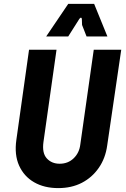

<svg xmlns="http://www.w3.org/2000/svg" viewBox="-20 -955 645 985"><path d="M279 10Q207 10 155 -20Q103 -50 78 -105.5Q53 -161 64 -238L129 -700H270L203 -227Q195 -170 220 -142.5Q245 -115 286 -115Q329 -115 358 -143Q387 -171 392 -214L461 -700H602L530 -209Q521 -143 486.5 -93.5Q452 -44 399.5 -17Q347 10 279 10ZM217 -768 330 -935H463L531 -768H424L401 -827L400 -856Q400 -863 396 -864Q392 -865 387 -858L330 -768Z"/></svg>

Font: Finlandica SemiBold
Style: Italic
Weight: 600
Italic angle: -8°
Designer: Niklas Ekholm, Juho Hiilivirta, Jaakko Suomalainen
Foundry: Helsinki Type Studio
Version: Version 1.063